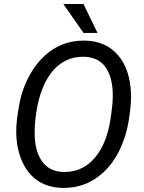

<svg xmlns="http://www.w3.org/2000/svg" viewBox="-20 -922 712 952"><path d="M394 -902.3H293.9L394 -758.8H463.4ZM289.6 9.8C292 9.8 293.9 9.8 296.4 9.8C372.1 9.8 437.5 -16.1 493.2 -67.9C525.9 -98.6 553.2 -136.2 574.7 -181.6C595.7 -227.1 610.4 -273.9 618.2 -323.2C626 -372.6 629.9 -413.1 629.9 -444.3C629.9 -449.7 629.4 -454.6 629.4 -459C626.5 -538.6 605 -602.1 564.9 -648.9C524.9 -695.3 470.2 -719.2 400.9 -720.7C398.9 -720.7 396.5 -720.7 394.5 -720.7C331.5 -720.7 275.4 -702.6 226.1 -666C188.5 -638.2 156.2 -600.6 129.9 -554.2C103.5 -507.8 85.4 -457.5 75.7 -404.3C65.4 -350.6 60.5 -306.2 60.5 -270.5C60.5 -263.7 60.5 -257.3 61 -251.5C63 -201.2 73.7 -155.8 92.8 -115.2C131.3 -34.2 199.2 7.8 289.6 9.8ZM539.1 -436.5C538.1 -406.7 534.2 -371.1 527.8 -330.1C514.6 -246.6 487.8 -182.6 448.2 -137.2C408.2 -91.8 358.9 -69.3 300.3 -69.3C298.3 -69.3 295.9 -69.3 293.9 -69.3C246.6 -70.8 211.4 -88.9 187.5 -123.5C163.6 -158.2 151.9 -204.6 151.9 -261.7C151.9 -266.1 151.9 -270.5 151.9 -275.4L153.3 -307.1C170.9 -533.7 267.6 -640.6 390.1 -640.6C392.1 -640.6 394.5 -640.6 396.5 -640.6C444.8 -639.2 480.5 -621.6 503.9 -587.9C527.3 -553.7 539.1 -507.8 539.1 -450.7C539.1 -445.8 539.1 -441.4 539.1 -436.5Z"/></svg>

Font: Roboto
Style: Italic
Weight: 400
Italic angle: -12°
Designer: Google
Version: Version 2.137; 2017